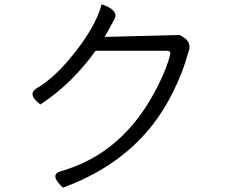

<svg xmlns="http://www.w3.org/2000/svg" viewBox="-20 -823 1040 884"><path d="M448 -803Q530 -776 506 -733L462 -653L807 -662L824 -652Q867 -626 845 -576Q823 -493 777 -400Q731 -307 668 -230Q520 -51 270 41Q206 -18 258 -34Q552 -117 706 -426Q751 -515 763 -572Q768 -589 749 -589H420Q312 -438 166 -342Q104 -388 148 -416Q220 -457 299 -550Q418 -691 448 -803Z"/></svg>

Font: Swei Half Moon CJK TC
Style: DemiLight
Weight: 350
Version: Version 2.125